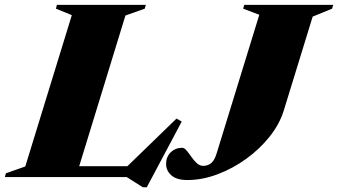

<svg xmlns="http://www.w3.org/2000/svg" viewBox="-71 -725 1384 786"><path d="M442.5 -661.5 239.5 0H-51L-47 -15.5L32.5 -43.5L223 -663L158 -689.5L162 -705H526L521.5 -689.5ZM436 -30.5 651.5 -239.5 673 -227.5 530 41.5H513.5L448 0H101.5L120 -44.5H521ZM1090.5 -272Q1073.5 -217 1033 -166Q992.5 -115 937.2 -75Q882 -35 819.5 -11.5Q757 12 696 12Q652.5 12 630.8 -7Q609 -26 609 -54Q609 -83 628 -101.5Q647 -120 675 -120Q683.5 -120 692.8 -109Q702 -98 712.2 -83.2Q722.5 -68.5 734.5 -57.2Q746.5 -46 761.5 -46Q778 -46 792.2 -56.2Q806.5 -66.5 816 -97.5L990.5 -664.5L924.5 -689.5L929 -705H1293L1288.5 -689.5L1209 -657Z"/></svg>

Font: Newsreader 60pt ExtraBold
Style: Italic
Weight: 800
Italic angle: -17°
Designer: Hugues Gentile
Foundry: Production Type
Version: Version 1.003